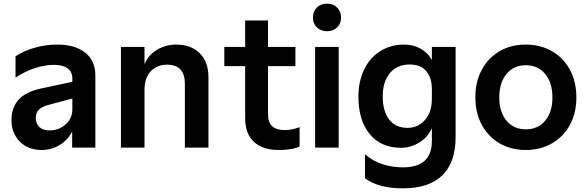

<svg xmlns="http://www.w3.org/2000/svg" viewBox="-20 -808 3209 1051"><path d="M43 -150Q43 -221 83 -263.5Q123 -306 202 -323L376 -360V-378Q376 -415 350 -434Q324 -453 277 -453Q224 -453 169 -434.5Q114 -416 65 -383V-500Q111 -530 171 -547Q231 -564 292 -564Q391 -564 446.5 -520Q502 -476 502 -394V0H375V-89Q352 -42 307 -14.5Q262 13 208 13Q134 13 88.5 -33Q43 -79 43 -150ZM251 -94Q302 -94 339 -127Q376 -160 376 -208V-269L243 -233Q207 -223 191.5 -206.5Q176 -190 176 -162Q176 -131 195.5 -112.5Q215 -94 251 -94Z M642 -551H771V-456Q791 -507 839.5 -535.5Q888 -564 944 -564Q1026 -564 1073.5 -516.5Q1121 -469 1121 -387V0H992V-349Q992 -454 894 -454Q840 -454 805.5 -418Q771 -382 771 -315V0H642Z M1322 -161V-446H1208V-551H1322V-696H1447V-551H1597V-446H1447V-184Q1447 -138 1470 -117Q1493 -96 1541 -96Q1577 -96 1620 -112V-6Q1582 13 1507 13Q1418 13 1370 -31.5Q1322 -76 1322 -161Z M1705 -551H1834V0H1705ZM1693 -712Q1693 -745 1714.5 -766.5Q1736 -788 1770 -788Q1804 -788 1825.5 -766.5Q1847 -745 1847 -712Q1847 -679 1825.5 -658Q1804 -637 1770 -637Q1736 -637 1714.5 -658Q1693 -679 1693 -712Z M1978 168V36Q2018 72 2071.5 90Q2125 108 2186 108Q2344 108 2344 -36V-107Q2322 -56 2274.5 -27.5Q2227 1 2176 1Q2065 1 2003.5 -74.5Q1942 -150 1942 -278Q1942 -364 1974 -429Q2006 -494 2063 -529Q2120 -564 2191 -564Q2243 -564 2283.5 -541Q2324 -518 2344 -479V-551H2474V-58Q2474 81 2401 152Q2328 223 2185 223Q2053 223 1978 168ZM2210 -108Q2268 -108 2306 -151Q2344 -194 2344 -266V-321Q2344 -383 2313 -419Q2282 -455 2223 -455Q2153 -455 2114 -407.5Q2075 -360 2075 -281Q2075 -199 2110.5 -153.5Q2146 -108 2210 -108Z M2582 -275Q2582 -360 2617 -425.5Q2652 -491 2714.5 -527.5Q2777 -564 2858 -564Q2939 -564 3002 -527.5Q3065 -491 3100 -425.5Q3135 -360 3135 -275Q3135 -190 3100 -125Q3065 -60 3002 -23.5Q2939 13 2858 13Q2777 13 2714.5 -23.5Q2652 -60 2617 -125.5Q2582 -191 2582 -275ZM2858 -100Q2925 -100 2964.5 -147.5Q3004 -195 3004 -275Q3004 -355 2964.5 -403Q2925 -451 2858 -451Q2792 -451 2752.5 -403Q2713 -355 2713 -275Q2713 -195 2752.5 -147.5Q2792 -100 2858 -100Z"/></svg>

Font: Application Semibold
Style: Regular
Weight: 600
Designer: Wei Huang
Foundry: Wei Huang
Version: Version 0.012